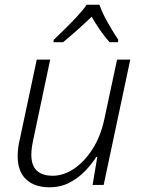

<svg xmlns="http://www.w3.org/2000/svg" viewBox="-20 -785 606 815"><path d="M190 10Q127 10 91 -23.5Q55 -57 55 -122Q55 -140 57.5 -159Q60 -178 65 -198L136 -532H193L121 -191Q113 -154 113 -128Q113 -39 204 -39Q249 -39 293 -68Q337 -97 372 -151Q407 -205 423 -280L477 -532H533L420 0H373L393 -119H389Q371 -91 343 -61Q315 -31 276.5 -10.5Q238 10 190 10ZM208 -616Q227 -634 254 -660.5Q281 -687 307 -715Q333 -743 348 -765H402Q414 -730 438 -688Q462 -646 482 -616L481 -606H445Q425 -628 405 -657Q385 -686 369 -714Q340 -686 308 -657.5Q276 -629 248 -606H207Z"/></svg>

Font: Noto Sans Light
Style: Italic
Weight: 300
Italic angle: -12°
Designer: Monotype Design Team
Foundry: Monotype Imaging Inc.
Version: Version 2.013; ttfautohint (v1.8.4.7-5d5b)